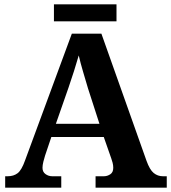

<svg xmlns="http://www.w3.org/2000/svg" viewBox="-20 -870 793 890"><path d="M4 0V-53H16Q43 -53 61.5 -67Q80 -81 96 -126L313 -714H450L659 -125Q674 -83 692.5 -68Q711 -53 735 -53H753V0H423V-53H462Q477 -53 491 -62Q505 -71 505 -92Q505 -104 502 -115.5Q499 -127 496 -135L461 -235H218L189 -149Q185 -137 181 -120.5Q177 -104 177 -92Q177 -73 191 -63Q205 -53 222 -53H264V0ZM239 -296H441L388 -460Q378 -494 365.5 -536Q353 -578 345 -613Q336 -581 323 -540.5Q310 -500 298 -465ZM230 -771V-850H520V-771Z"/></svg>

Font: Noto Serif NP Hmong
Style: Regular
Weight: 400
Designer: Dalton Maag Ltd
Foundry: Dalton Maag Ltd
Version: Version 1.001